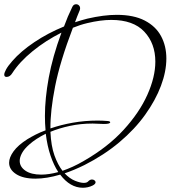

<svg xmlns="http://www.w3.org/2000/svg" viewBox="-70 -764 805 906"><path d="M321 122Q261 122 214 60Q150 79 97 79Q39 79 6 57.5Q-27 36 -27 4Q-27 -21 -6 -50Q15 -79 59 -107Q77 -118 98.5 -129Q120 -140 145 -149Q142 -181 142 -217Q142 -299 160 -397.5Q178 -496 220 -610Q146 -573 84 -522.5Q22 -472 -12 -419Q-23 -401 -39 -401Q-50 -401 -50 -412Q-50 -420 -41.5 -436Q-33 -452 -12 -476Q28 -522 92 -565Q156 -608 232 -639Q249 -686 271 -731Q277 -744 289 -744Q297 -744 302.5 -738.5Q308 -733 308 -725Q308 -721 306 -715Q300 -701 294.5 -687Q289 -673 284 -659Q298 -664 313 -668Q328 -672 342 -676Q420 -694 481 -694Q561 -694 613 -667Q665 -640 690 -593.5Q715 -547 715 -488Q715 -427 689.5 -359Q664 -291 615 -222.5Q566 -154 493.5 -93Q421 -32 328 15Q279 39 235 54Q259 79 284 89Q309 99 325 99Q339 99 345 93Q354 83 364 83Q371 83 376 87Q381 91 381 96Q381 104 368 111Q356 117 344 119.5Q332 122 321 122ZM225 42Q248 34 273.5 22.5Q299 11 326 -5Q439 -70 513.5 -151.5Q588 -233 625.5 -317Q663 -401 663 -473Q663 -559 611 -614.5Q559 -670 455 -670Q405 -670 342 -655Q325 -651 308 -645.5Q291 -640 274 -633Q213 -473 190 -356.5Q167 -240 168 -158Q217 -175 273.5 -185Q330 -195 391 -195Q402 -195 413.5 -194.5Q425 -194 437 -193Q450 -192 450 -187Q450 -179 420 -179Q407 -179 393.5 -180Q380 -181 367 -181Q311 -181 260 -170Q209 -159 168 -142Q171 -75 187 -30.5Q203 14 225 42ZM125 60Q160 60 205 48Q184 16 168.5 -29.5Q153 -75 146 -133Q98 -109 68 -82Q45 -62 34 -42Q23 -22 23 -5Q23 23 50 41.5Q77 60 125 60Z"/></svg>

Font: Inspiration
Style: Regular
Weight: 400
Designer: Robert E. Leuschke
Foundry: Robert E. Leuschke
Version: Version 2.010; ttfautohint (v1.8.3)